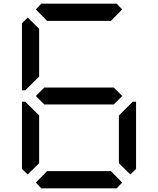

<svg xmlns="http://www.w3.org/2000/svg" viewBox="-20 -1020 856 1040"><path d="M130 -75 99 -105V-469H117L130 -456L192 -395V-136ZM130 -544 117 -531H99V-894L130 -925L192 -864V-605ZM174 -969 204 -1000H612L642 -969L581 -907H235ZM596 -546 642 -500 596 -454H220L174 -500L220 -546ZM642 -31 612 0H204L174 -31L235 -93H581ZM686 -456 699 -469H717V-105L686 -75L624 -136V-394Z"/></svg>

Font: DSEG7 Classic Mini
Style: Regular
Weight: 400
Designer: Keshikan(Twitter:@keshinomi_88pro)
Version: Version 0.46